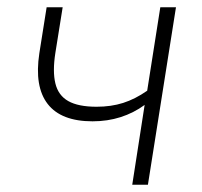

<svg xmlns="http://www.w3.org/2000/svg" viewBox="-20 -507 554 527"><path d="M343 0 377 -219Q347 -197 311 -185.5Q275 -174 234 -174Q148 -174 111 -221.5Q74 -269 88 -361L108 -487H152L132 -362Q124 -311 132 -278Q140 -245 167.5 -229.5Q195 -214 245 -214Q285 -214 318 -224.5Q351 -235 384 -258L420 -487H463L386 0Z"/></svg>

Font: Nunito Sans 10pt SemiCondensed ExtraLight
Style: Italic
Weight: 250
Width: 4
Italic angle: -9°
Designer: Vernon Adams
Foundry: Vernon Adams
Version: Version 3.101;gftools[0.9.27]